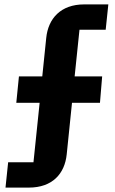

<svg xmlns="http://www.w3.org/2000/svg" viewBox="-20 -718 524 872"><path d="M5 134H111C218 134 274 71 283 -17L307 -251H434L444 -371H319L341 -583H460L472 -698H362C256 -698 199 -634 190 -546L172 -371H66L54 -251H160L132 19H17Z"/></svg>

Font: LVC Sans
Style: Bold
Weight: 700
Designer: Mike Abbink, Paul van der Laan, Pieter van Rosmalen
Foundry: Bold Monday
Version: Version 3.0